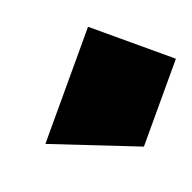

<svg xmlns="http://www.w3.org/2000/svg" viewBox="-54 -254 308 308"><g transform="rotate(20 100.0 -100.0)"><path d="M200 -200V-50L50 0V-200Z"/></g></svg>

Font: SOV_Meka
Style: Book
Weight: 400
Version: Version 1.00